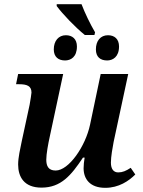

<svg xmlns="http://www.w3.org/2000/svg" viewBox="-20 -891 685 921"><path d="M387 -723H433L436 -736C412 -777 387 -829 371 -871H252V-862C281 -823 339 -762 387 -723ZM292 -601C320 -601 349 -618 349 -668C349 -704 327 -722 296 -722C261 -722 238 -695 238 -654C238 -618 260 -601 292 -601ZM494 -601C521 -601 551 -618 551 -668C551 -704 529 -722 498 -722C462 -722 440 -695 440 -654C440 -618 461 -601 494 -601ZM485 10C550 10 598 -23 629 -54L607 -86C584 -71 568 -64 547 -64C525 -64 512 -80 512 -111C512 -139 520 -184 525 -210L595 -536H463L412 -293C390 -189 310 -73 247 -73C212 -73 202 -95 202 -125C202 -152 211 -201 219 -237L283 -536H67L57 -487H71C109 -487 131 -479 131 -447C131 -440 126 -412 122 -388L84 -212C77 -178 67 -135 67 -102C67 -43 95 9 179 9C272 9 321 -49 378 -135H386C383 -118 381 -98 381 -84C381 -33 411 10 485 10Z"/></svg>

Font: Noto Serif SemiBold
Style: Italic
Weight: 600
Italic angle: -12°
Designer: Monotype Design Team
Foundry: Monotype Imaging Inc.
Version: Version 2.014